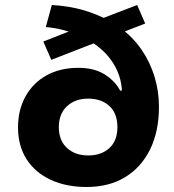

<svg xmlns="http://www.w3.org/2000/svg" viewBox="-20 -736 696 767"><path d="M326 11Q245 11 183 -17.5Q121 -46 86.5 -99.5Q52 -153 52 -227Q52 -297 82 -351Q112 -405 166 -435Q220 -465 293 -465Q357 -465 398.5 -438.5Q440 -412 460 -374H467Q464 -434 431 -485.5Q398 -537 338 -573L378 -572L185 -497L153 -570L283 -621V-600Q257 -610 227 -617.5Q197 -625 163 -628L187 -716Q256 -712 313 -695.5Q370 -679 416 -653L379 -659L528 -716L560 -642L459 -603V-626Q511 -588 545.5 -537.5Q580 -487 597.5 -429Q615 -371 615 -310Q615 -211 579.5 -139Q544 -67 479.5 -28Q415 11 326 11ZM332 -115Q385 -115 417 -144.5Q449 -174 449 -228Q449 -283 417 -312.5Q385 -342 332 -342Q280 -342 247.5 -311.5Q215 -281 215 -228Q215 -175 247.5 -145Q280 -115 332 -115Z"/></svg>

Font: Nunito Sans 6pt ExtraBold
Style: Regular
Weight: 800
Version: Version 3.101;gftools[0.9.27]